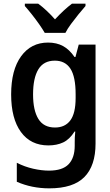

<svg xmlns="http://www.w3.org/2000/svg" viewBox="-20 -786 603 1051"><path d="M250 245Q154 245 72 209V105Q115 127 161.5 137.5Q208 148 248 148Q322 148 355.5 113Q389 78 389 12V-5Q389 -19 389.5 -33.5Q390 -48 392 -66H388Q361 -23 326 -6.5Q291 10 245 10Q148 10 94.5 -63.5Q41 -137 41 -269Q41 -403 95.5 -478Q150 -553 243 -553Q290 -553 325 -534Q360 -515 388 -474H393L411 -542H503V0Q503 121 442 183Q381 245 250 245ZM281 -88Q336 -88 365 -127Q394 -166 394 -250V-270Q394 -366 365.5 -410Q337 -454 280 -454Q219 -454 190 -406.5Q161 -359 161 -269Q161 -182 190 -135Q219 -88 281 -88ZM225 -606Q213 -627 194 -654Q175 -681 154 -707.5Q133 -734 116 -753V-766H189Q211 -750 234.5 -728Q258 -706 281 -680Q329 -732 374 -766H448V-753Q431 -734 410 -708Q389 -682 369 -655Q349 -628 338 -606Z"/></svg>

Font: Noto Sans Mono SemiCondensed SemiBold
Style: Regular
Weight: 600
Width: 4
Designer: Monotype Design Team
Foundry: Monotype Imaging Inc.
Version: Version 2.014; ttfautohint (v1.8.4.7-5d5b)